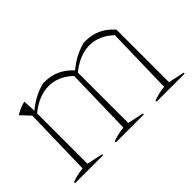

<svg xmlns="http://www.w3.org/2000/svg" viewBox="-77 -743 999 999"><g transform="rotate(-45 423.0 -243.5)"><path d="M25 0V-8Q41 -14 60 -19Q79 -24 107 -27L116 -406L68 -457Q100 -478 138 -487L142 -416Q172 -442 205 -459Q238 -476 274 -485H288Q376 -485 440 -415Q471 -441 504 -458.5Q537 -476 574 -485H588Q632 -485 670 -468Q708 -451 742 -413V-26L831 -7V0H625V-8Q641 -14 660 -19Q679 -24 707 -27L716 -398Q656 -455 585 -455Q514 -455 442 -397V-26L531 -7V0H325V-8Q341 -14 360 -19Q379 -24 407 -27L416 -398Q356 -455 285 -455Q214 -455 142 -397V-26L231 -7V0Z"/></g></svg>

Font: Piazzolla Thin
Style: Regular
Weight: 100
Designer: Juan Pablo del Peral
Foundry: Huerta Tipografica
Version: Version 1.330